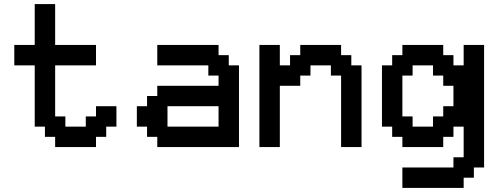

<svg xmlns="http://www.w3.org/2000/svg" viewBox="-20 -720 2440 940"><path d="M50 -400H150V-100H200V-50H250V0H450V-50H500V-100H550V-200H450V-150H400V-100H300V-150H250V-400H450V-500H250V-700H150V-500H50Z M650 -100H700V-50H750V0H1150V-400H1100V-450H1050V-500H750V-400H1000V-350H1050V-300H750V-250H700V-200H650ZM800 -100V-200H1050V-100Z M1650 0H1750V-400H1700V-450H1650V-500H1450V-450H1400V-400H1350V-500H1250V0H1350V-300H1450V-350H1500V-400H1600V-350H1650Z M1950 200H2250V150H2300V100H2350V-500H2250V-400H2200V-450H2150V-500H1950V-450H1900V-400H1850V-100H1900V-50H1950V0H2150V-50H2200V-100H2250V50H2200V100H1950ZM2000 -100V-150H1950V-350H2000V-400H2100V-350H2150V-300H2200V-200H2150V-150H2100V-100Z"/></svg>

Font: Matrix Sans Video
Style: Regular
Weight: 400
Designer: Brad Neil
Version: Version 1.100